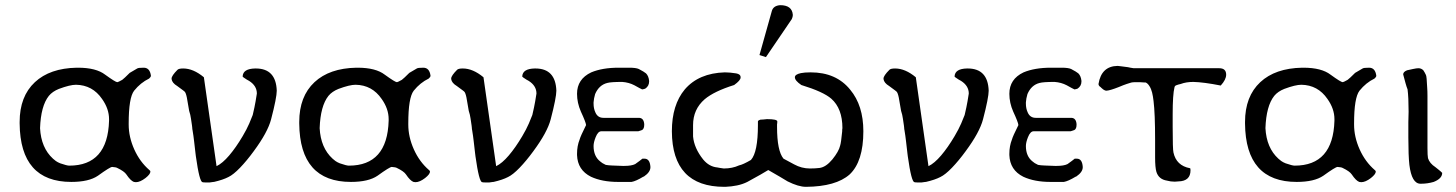

<svg xmlns="http://www.w3.org/2000/svg" viewBox="-20 -704 5636 743"><path d="M498 0Q485 -5 469 -29Q461 -41 434 -54Q429 -57 414 -58Q406 -58 359 -24Q324 0 256 0Q58 0 56 -226Q56 -229 56 -232Q56 -331 115 -386Q173 -440 277 -442Q280 -442 282 -442Q352 -442 387 -415Q427 -386 434 -386Q437 -386 453 -395Q457 -398 464 -404.5Q471 -411 482 -422Q498 -431 511 -439Q515 -442 536 -442Q560 -442 564 -411Q564 -406 557 -400Q524 -384 499 -353Q478 -326 478 -226Q478 -224 478 -222Q478 -174 499.5 -126Q521 -78 558 -46Q562 -43 562 -40Q562 -30 543 -15Q522 1 506 1Q502 1 498 0ZM135 -208Q139 -132 185 -90Q189 -86 196 -81Q203 -76 213 -72Q239 -63 248 -63Q397 -63 402 -237Q402 -240 402 -243Q402 -283 375 -321Q338 -375 274 -376Q251 -376 208 -360Q183 -350 169 -333Q138 -294 135 -208Z M667 -434Q672 -439 689 -439Q728 -439 769 -405L818 -61Q841 -72 867 -102.5Q893 -133 919 -177Q935 -204 944.5 -226Q954 -248 958 -259Q960 -267 964.5 -288Q969 -309 974 -342Q974 -372 944 -391L935 -396Q919 -406 919 -408V-409Q921 -438 967 -439H970Q1048 -439 1051 -353Q1051 -340 1045.5 -312Q1040 -284 1029 -242Q1016 -192 962 -119Q935 -82 909 -55Q883 -28 864 -19Q843 -8 808 0Q807 0 806 0L792 2H774Q767 2 764 1Q752 1 738 -99Q737 -105 736.5 -111Q736 -117 735 -124Q733 -140 731 -158.5Q729 -177 725 -201Q724 -204 724 -209Q724 -214 723 -218Q721 -230 719 -245Q717 -260 712 -275Q707 -307 703 -327Q699 -346 694 -350Q694 -350 694 -350Q694 -350 694 -350Q694 -350 689 -354Q681 -360 666 -371Q646 -383 644 -398V-400Q644 -411 667 -434Z M1580 0Q1567 -5 1551 -29Q1543 -41 1516 -54Q1511 -57 1496 -58Q1488 -58 1441 -24Q1406 0 1338 0Q1140 0 1138 -226Q1138 -229 1138 -232Q1138 -331 1197 -386Q1255 -440 1359 -442Q1362 -442 1364 -442Q1434 -442 1469 -415Q1509 -386 1516 -386Q1519 -386 1535 -395Q1539 -398 1546 -404.5Q1553 -411 1564 -422Q1580 -431 1593 -439Q1597 -442 1618 -442Q1642 -442 1646 -411Q1646 -406 1639 -400Q1606 -384 1581 -353Q1560 -326 1560 -226Q1560 -224 1560 -222Q1560 -174 1581.5 -126Q1603 -78 1640 -46Q1644 -43 1644 -40Q1644 -30 1625 -15Q1604 1 1588 1Q1584 1 1580 0ZM1217 -208Q1221 -132 1267 -90Q1271 -86 1278 -81Q1285 -76 1295 -72Q1321 -63 1330 -63Q1479 -63 1484 -237Q1484 -240 1484 -243Q1484 -283 1457 -321Q1420 -375 1356 -376Q1333 -376 1290 -360Q1265 -350 1251 -333Q1220 -294 1217 -208Z M1749 -434Q1754 -439 1771 -439Q1810 -439 1851 -405L1900 -61Q1923 -72 1949 -102.5Q1975 -133 2001 -177Q2017 -204 2026.5 -226Q2036 -248 2040 -259Q2042 -267 2046.5 -288Q2051 -309 2056 -342Q2056 -372 2026 -391L2017 -396Q2001 -406 2001 -408V-409Q2003 -438 2049 -439H2052Q2130 -439 2133 -353Q2133 -340 2127.5 -312Q2122 -284 2111 -242Q2098 -192 2044 -119Q2017 -82 1991 -55Q1965 -28 1946 -19Q1925 -8 1890 0Q1889 0 1888 0L1874 2H1856Q1849 2 1846 1Q1834 1 1820 -99Q1819 -105 1818.5 -111Q1818 -117 1817 -124Q1815 -140 1813 -158.5Q1811 -177 1807 -201Q1806 -204 1806 -209Q1806 -214 1805 -218Q1803 -230 1801 -245Q1799 -260 1794 -275Q1789 -307 1785 -327Q1781 -346 1776 -350Q1776 -350 1776 -350Q1776 -350 1776 -350Q1776 -350 1771 -354Q1763 -360 1748 -371Q1728 -383 1726 -398V-400Q1726 -411 1749 -434Z M2248 -220Q2247 -231 2228 -272Q2213 -306 2213 -341Q2213 -398 2268 -424Q2311 -442 2374 -442H2415Q2441 -442 2452 -437Q2473 -426 2480 -420Q2490 -410 2492 -391Q2492 -390 2492 -389Q2492 -371 2477 -361Q2472 -359 2465 -358Q2458 -361 2435 -374Q2414 -385 2388 -387Q2344 -387 2330 -383Q2298 -375 2283 -340Q2278 -323 2277 -308Q2277 -306 2277 -303Q2277 -284 2284 -269Q2293 -248 2315 -248H2452Q2471 -248 2473 -224Q2473 -222 2473 -221Q2473 -206 2465 -201Q2463 -200 2459.5 -199Q2456 -198 2450 -196H2307Q2294 -196 2285 -173Q2277 -153 2277 -139Q2277 -99 2303 -79Q2309 -73 2324 -66Q2334 -64 2349.5 -63.5Q2365 -63 2389 -62Q2393 -62 2396 -62Q2424 -62 2438 -69Q2448 -76 2454.5 -81Q2461 -86 2466 -90Q2469 -90 2474 -90Q2495 -90 2497 -58Q2497 -57 2497 -57Q2497 -38 2472 -21L2469 -20Q2441 -3 2424 0H2372Q2310 0 2267 -20Q2215 -46 2213 -104Q2213 -107 2213 -109Q2213 -139 2223 -164Q2226 -176 2248 -220Z M2967 -662Q2973 -682 2999 -684Q3045 -684 3048 -647Q3048 -646 3048 -645Q3048 -639 3044 -630L2944 -483L2919 -491ZM2988 -234Q2988 -227 2987 -223V-213Q2987 -120 3012 -90Q3020 -86 3053 -68Q3082 -52 3114 -52Q3124 -52 3133.5 -52.5Q3143 -53 3151 -54Q3176 -57 3201 -87Q3226 -118 3231 -140Q3233 -146 3235 -160Q3237 -174 3239 -195Q3239 -205 3240 -208Q3240 -284 3197 -322Q3166 -349 3081 -375Q3056 -392 3056 -405Q3056 -416 3079 -421Q3093 -424 3117 -424Q3216 -424 3270 -357Q3321 -296 3321 -196Q3321 -79 3268 -29Q3215 18 3099 19Q3070 19 3028 -2Q3017 -9 2998 -20Q2979 -31 2953 -46Q2943 -40 2922.5 -28Q2902 -16 2872 0Q2854 9 2832.5 13.5Q2811 18 2787 19Q2785 19 2783 19Q2581 19 2580 -196Q2580 -298 2630 -358Q2684 -421 2785 -424Q2795 -424 2805.5 -423Q2816 -422 2829 -420Q2846 -417 2846 -405Q2846 -405 2846 -404Q2846 -393 2821 -375Q2744 -351 2707 -320Q2662 -281 2662 -220Q2662 -214 2662 -208V-176Q2666 -131 2701 -87Q2724 -59 2756 -56Q2761 -55 2767 -54Q2773 -53 2781 -52Q2814 -52 2840 -64Q2855 -67 2886 -85Q2913 -115 2913 -220V-234Q2913 -238 2923 -241Q2927 -241 2933 -241.5Q2939 -242 2948 -243Q2988 -243 2988 -234Z M3422 -434Q3427 -439 3444 -439Q3483 -439 3524 -405L3573 -61Q3596 -72 3622 -102.5Q3648 -133 3674 -177Q3690 -204 3699.5 -226Q3709 -248 3713 -259Q3715 -267 3719.5 -288Q3724 -309 3729 -342Q3729 -372 3699 -391L3690 -396Q3674 -406 3674 -408V-409Q3676 -438 3722 -439H3725Q3803 -439 3806 -353Q3806 -340 3800.5 -312Q3795 -284 3784 -242Q3771 -192 3717 -119Q3690 -82 3664 -55Q3638 -28 3619 -19Q3598 -8 3563 0Q3562 0 3561 0L3547 2H3529Q3522 2 3519 1Q3507 1 3493 -99Q3492 -105 3491.5 -111Q3491 -117 3490 -124Q3488 -140 3486 -158.5Q3484 -177 3480 -201Q3479 -204 3479 -209Q3479 -214 3478 -218Q3476 -230 3474 -245Q3472 -260 3467 -275Q3462 -307 3458 -327Q3454 -346 3449 -350Q3449 -350 3449 -350Q3449 -350 3449 -350Q3449 -350 3444 -354Q3436 -360 3421 -371Q3401 -383 3399 -398V-400Q3399 -411 3422 -434Z M3921 -220Q3920 -231 3901 -272Q3886 -306 3886 -341Q3886 -398 3941 -424Q3984 -442 4047 -442H4088Q4114 -442 4125 -437Q4146 -426 4153 -420Q4163 -410 4165 -391Q4165 -390 4165 -389Q4165 -371 4150 -361Q4145 -359 4138 -358Q4131 -361 4108 -374Q4087 -385 4061 -387Q4017 -387 4003 -383Q3971 -375 3956 -340Q3951 -323 3950 -308Q3950 -306 3950 -303Q3950 -284 3957 -269Q3966 -248 3988 -248H4125Q4144 -248 4146 -224Q4146 -222 4146 -221Q4146 -206 4138 -201Q4136 -200 4132.5 -199Q4129 -198 4123 -196H3980Q3967 -196 3958 -173Q3950 -153 3950 -139Q3950 -99 3976 -79Q3982 -73 3997 -66Q4007 -64 4022.5 -63.5Q4038 -63 4062 -62Q4066 -62 4069 -62Q4097 -62 4111 -69Q4121 -76 4127.5 -81Q4134 -86 4139 -90Q4142 -90 4147 -90Q4168 -90 4170 -58Q4170 -57 4170 -57Q4170 -38 4145 -21L4142 -20Q4114 -3 4097 0H4045Q3983 0 3940 -20Q3888 -46 3886 -104Q3886 -107 3886 -109Q3886 -139 3896 -164Q3899 -176 3921 -220Z M4698 -440Q4725 -440 4725 -415Q4725 -396 4704 -373Q4638 -386 4598 -387Q4570 -387 4549 -379Q4536 -376 4535 -375Q4526 -373 4525 -366Q4518 -338 4518 -261V-213Q4518 -126 4521 -114Q4532 -63 4585 -53Q4587 -53 4587 -45Q4587 -3 4540 -2Q4533 -1 4526 -1Q4510 -1 4496 -5Q4464 -10 4455 -39Q4450 -56 4450 -95V-162Q4450 -265 4444 -313Q4442 -331 4438.5 -345.5Q4435 -360 4428 -371Q4421 -382 4413 -385Q4411 -385 4406 -385Q4400 -385 4390 -386Q4382 -386 4375 -386Q4363 -386 4357.5 -384.5Q4352 -383 4340 -379Q4328 -375 4309 -367Q4276 -354 4262 -353Q4256 -353 4249 -358Q4244 -362 4242 -364Q4240 -366 4239 -367Q4231 -372 4231 -379Q4242 -448 4305 -449Q4308 -449 4318 -447.5Q4328 -446 4345 -444Q4349 -443 4354.5 -442Q4360 -441 4367 -440Z M5240 0Q5227 -5 5211 -29Q5203 -41 5176 -54Q5171 -57 5156 -58Q5148 -58 5101 -24Q5066 0 4998 0Q4800 0 4798 -226Q4798 -229 4798 -232Q4798 -331 4857 -386Q4915 -440 5019 -442Q5022 -442 5024 -442Q5094 -442 5129 -415Q5169 -386 5176 -386Q5179 -386 5195 -395Q5199 -398 5206 -404.5Q5213 -411 5224 -422Q5240 -431 5253 -439Q5257 -442 5278 -442Q5302 -442 5306 -411Q5306 -406 5299 -400Q5266 -384 5241 -353Q5220 -326 5220 -226Q5220 -224 5220 -222Q5220 -174 5241.5 -126Q5263 -78 5300 -46Q5304 -43 5304 -40Q5304 -30 5285 -15Q5264 1 5248 1Q5244 1 5240 0ZM4877 -208Q4881 -132 4927 -90Q4931 -86 4938 -81Q4945 -76 4955 -72Q4981 -63 4990 -63Q5139 -63 5144 -237Q5144 -240 5144 -243Q5144 -283 5117 -321Q5080 -375 5016 -376Q4993 -376 4950 -360Q4925 -350 4911 -333Q4880 -294 4877 -208Z M5506 -92Q5512 -72 5535 -57Q5541 -52 5547.5 -47Q5554 -42 5561 -35Q5561 -13 5528 0Q5504 7 5479 7Q5478 7 5477 7Q5443 7 5434 -66Q5432 -84 5431 -110.5Q5430 -137 5430 -172V-231Q5430 -244 5431 -272Q5431 -300 5430 -321Q5429 -342 5427 -358Q5423 -368 5419 -382.5Q5415 -397 5410 -416Q5410 -426 5425 -432Q5427 -432 5448 -437Q5462 -440 5469 -440Q5480 -440 5488 -432Q5491 -427 5493.5 -423Q5496 -419 5498 -414Q5501 -410 5503 -364Q5504 -351 5504 -333V-131Q5504 -102 5506 -92Z"/></svg>

Font: New Athena Unicode
Style: Regular
Weight: 400
Designer: J. Rusten 1997; rev. by R. Hancock 2001, 2002, rev. by D. Mastronarde 2002-2021
Foundry: GreekKeys New Athena Unicode
Version: Version 5.008